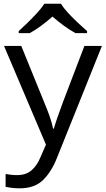

<svg xmlns="http://www.w3.org/2000/svg" viewBox="-20 -768 562 1022"><path d="M224.6 2 1.5 -523.4H93.3L214.4 -225.6Q231 -186 243.7 -150.6Q256.3 -115.2 262.7 -83H266.6Q273.4 -107.4 287.1 -147Q300.8 -186.5 315.9 -226.6L429.2 -523.4H522.5L283.2 72.3Q254.4 146 209.2 190.2Q164.1 234.4 85 234.4Q60.5 234.4 41.7 231.9Q22.9 229.5 9.8 226.6V158.2Q21 160.2 36.9 162.1Q52.7 164.1 70.8 164.1Q118.2 164.1 147.5 138.9Q176.8 113.8 194.3 71.3ZM216.3 -748H304.7Q317.9 -726.1 342.5 -699.2Q367.2 -672.4 394.8 -646.7Q422.4 -621.1 443.4 -602.5V-591.8H381.8Q352.5 -607.4 321 -630.4Q289.6 -653.3 259.3 -679.7Q229.5 -653.3 198.7 -630.6Q168 -607.9 138.7 -591.8H79.6V-602.5Q100.6 -621.6 127 -647.2Q153.3 -672.9 177.7 -699.5Q202.1 -726.1 216.3 -748Z"/></svg>

Font: Lunasima
Style: Regular
Weight: 400
Designer: The DocRepair Project, Monotype Design Team
Foundry: Google
Version: Version 2.009